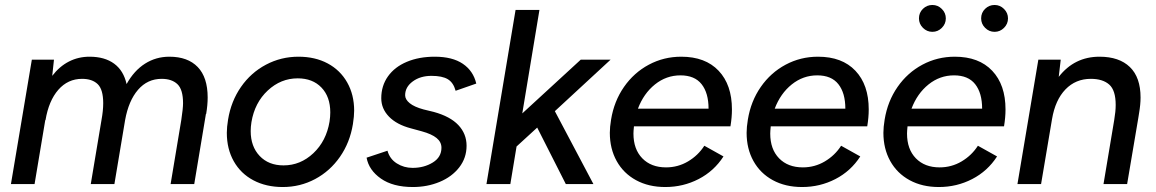

<svg xmlns="http://www.w3.org/2000/svg" viewBox="-20 -740 4648 772"><path d="M108 -500H197L190 -435Q219 -473 257 -492.5Q295 -512 340 -512Q401 -512 439 -484Q477 -456 489 -402Q519 -456 563 -484Q607 -512 661 -512Q735 -512 775 -470.5Q815 -429 815 -348Q815 -318 809 -282H808L761 0H666L709 -258Q716 -304 716 -325Q716 -380 693.5 -401.5Q671 -423 630 -423Q573 -423 535 -379Q497 -335 483 -257L440 0H345L388 -257Q395 -295 395 -325Q395 -380 373 -401.5Q351 -423 310 -423Q253 -423 214.5 -379Q176 -335 163 -257H162L119 0H24Z M892 -206Q892 -229 897 -259Q909 -333 949 -390.5Q989 -448 1049.5 -480Q1110 -512 1180 -512Q1247 -512 1297.5 -485Q1348 -458 1376 -408.5Q1404 -359 1404 -295Q1404 -273 1399 -241Q1387 -167 1347 -109.5Q1307 -52 1247 -20Q1187 12 1117 12Q1050 12 999 -15Q948 -42 920 -91.5Q892 -141 892 -206ZM988 -213Q988 -151 1024 -113Q1060 -75 1120 -75Q1188 -75 1240 -124Q1292 -173 1305 -251Q1308 -271 1308 -288Q1308 -351 1272.5 -388Q1237 -425 1177 -425Q1109 -425 1056.5 -376Q1004 -327 991 -249Q988 -230 988 -213Z M1454 -106 1538 -134Q1547 -101 1575.5 -83Q1604 -65 1639 -65Q1685 -65 1720 -86.5Q1755 -108 1755 -146Q1755 -169 1735.5 -185Q1716 -201 1676 -212L1632 -224Q1575 -239 1544 -271Q1513 -303 1513 -345Q1513 -395 1540 -433Q1567 -471 1616 -491.5Q1665 -512 1728 -512Q1799 -512 1841 -483.5Q1883 -455 1895 -404L1812 -375Q1803 -408 1780.5 -421.5Q1758 -435 1715 -435Q1670 -435 1639.5 -412.5Q1609 -390 1609 -357Q1609 -340 1627.5 -325Q1646 -310 1683 -300L1724 -290Q1790 -272 1823 -237Q1856 -202 1856 -154Q1856 -105 1826.5 -67Q1797 -29 1747.5 -8.5Q1698 12 1640 12Q1560 12 1511.5 -22Q1463 -56 1454 -106Z M2053 -700H2149L2080 -284L2315 -500H2435L2211 -293L2366 0H2255L2140 -227L2057 -151L2032 0H1936Z M2432 -206Q2432 -229 2437 -259Q2449 -333 2489 -390.5Q2529 -448 2589 -480Q2649 -512 2719 -512Q2816 -512 2869.5 -455.5Q2923 -399 2923 -300Q2923 -268 2917 -232H2529Q2527 -212 2527 -203Q2527 -140 2562.5 -103.5Q2598 -67 2658 -67Q2706 -67 2746.5 -91Q2787 -115 2812 -154L2889 -111Q2851 -52 2789 -20Q2727 12 2655 12Q2588 12 2537.5 -15.5Q2487 -43 2459.5 -92.5Q2432 -142 2432 -206ZM2829 -303Q2829 -366 2801 -401.5Q2773 -437 2716 -437Q2659 -437 2613.5 -400.5Q2568 -364 2545 -303Z M2982 -206Q2982 -229 2987 -259Q2999 -333 3039 -390.5Q3079 -448 3139 -480Q3199 -512 3269 -512Q3366 -512 3419.5 -455.5Q3473 -399 3473 -300Q3473 -268 3467 -232H3079Q3077 -212 3077 -203Q3077 -140 3112.5 -103.5Q3148 -67 3208 -67Q3256 -67 3296.5 -91Q3337 -115 3362 -154L3439 -111Q3401 -52 3339 -20Q3277 12 3205 12Q3138 12 3087.5 -15.5Q3037 -43 3009.5 -92.5Q2982 -142 2982 -206ZM3379 -303Q3379 -366 3351 -401.5Q3323 -437 3266 -437Q3209 -437 3163.5 -400.5Q3118 -364 3095 -303Z M3532 -206Q3532 -229 3537 -259Q3549 -333 3589 -390.5Q3629 -448 3689 -480Q3749 -512 3819 -512Q3916 -512 3969.5 -455.5Q4023 -399 4023 -300Q4023 -268 4017 -232H3629Q3627 -212 3627 -203Q3627 -140 3662.5 -103.5Q3698 -67 3758 -67Q3806 -67 3846.5 -91Q3887 -115 3912 -154L3989 -111Q3951 -52 3889 -20Q3827 12 3755 12Q3688 12 3637.5 -15.5Q3587 -43 3559.5 -92.5Q3532 -142 3532 -206ZM3929 -303Q3929 -366 3901 -401.5Q3873 -437 3816 -437Q3759 -437 3713.5 -400.5Q3668 -364 3645 -303ZM3675 -666Q3675 -689 3691 -704.5Q3707 -720 3729 -720Q3751 -720 3767 -704Q3783 -688 3783 -666Q3783 -644 3767 -628Q3751 -612 3729 -612Q3707 -612 3691 -628Q3675 -644 3675 -666ZM3979 -720Q4001 -720 4017 -704Q4033 -688 4033 -666Q4033 -644 4017 -628Q4001 -612 3979 -612Q3957 -612 3941 -628Q3925 -644 3925 -666Q3925 -689 3941 -704.5Q3957 -720 3979 -720Z M4155 -500H4245L4237 -431Q4300 -512 4401 -512Q4480 -512 4523 -470.5Q4566 -429 4566 -348Q4566 -320 4560 -285L4557 -266L4512 0H4417L4460 -257Q4466 -292 4466 -318Q4466 -377 4440 -400Q4414 -423 4366 -423Q4305 -423 4264 -380.5Q4223 -338 4210 -261L4166 0H4071Z"/></svg>

Font: Oak Sans Medium
Style: Italic
Weight: 500
Italic angle: -9.49998°
Foundry: Erik Kennedy, Walven
Version: Version 1.000